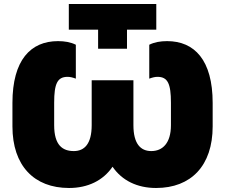

<svg xmlns="http://www.w3.org/2000/svg" viewBox="-20 -920 1122 957"><path d="M469 -677H613V-772H759V-900H323V-772H469ZM324 17C418 17 494 -20 541 -89C588 -20 664 17 758 17C932 17 1040 -94 1040 -290V-407C1040 -621 949 -715 813 -715C780 -715 750 -710 724 -697V-528C740 -534 753 -537 765 -537C816 -537 832 -503 832 -408V-296C832 -206 790 -167 734 -167C681 -167 645 -203 645 -296V-520H437V-296C437 -203 401 -167 348 -167C292 -167 250 -196 250 -296V-408C250 -503 266 -537 317 -537C329 -537 342 -534 358 -528V-697C332 -710 302 -715 269 -715C133 -715 42 -621 42 -407V-290C42 -94 150 17 324 17Z"/></svg>

Font: Fixel Text Black
Style: Regular
Weight: 900
Width: 4
Designer: AlfaBravo + MacPaw
Foundry: Kyrylo Tkachov, Marchela Mozhyna, Serhii Makarenko, Maria Weinstein, Zakhar Kryvoshyya
Version: Version 1.211